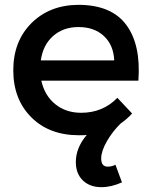

<svg xmlns="http://www.w3.org/2000/svg" viewBox="-20 -556 628 795"><path d="M304 -536Q441 -536 502.5 -453.5Q564 -371 553 -222H151Q165 -160 209 -124.5Q253 -89 316 -89Q406 -89 466 -151L527 -86Q506 -63 480 -45Q446 -12 422.5 29Q399 70 399 100Q399 134 426 134Q444 134 458 126L485 199Q441 219 400 219Q352 219 323 191Q294 163 294 115Q294 56 339 3Q328 4 307 4Q184 4 109.5 -70.5Q35 -145 35 -265Q35 -385 110 -460Q185 -535 304 -536ZM149 -306H453Q450 -370 410 -407Q370 -444 305 -444Q242 -444 200 -407Q158 -370 149 -306Z"/></svg>

Font: Montserrat-Arabic
Style: Regular
Weight: 400
Designer: Mohamed Gaber
Foundry: Kief Type Foundry
Version: Version 5.008;PS 005.008;hotconv 1.0.88;makeotf.lib2.5.64775